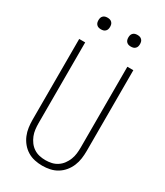

<svg xmlns="http://www.w3.org/2000/svg" viewBox="-227 -1014 954 1112"><g transform="rotate(30 250.0 -458.0)"><path d="M250 8Q224 8 198.5 2.5Q173 -3 151 -16.5Q129 -30 112.5 -50Q96 -70 86 -94Q76 -118 72.5 -143.5Q69 -169 69 -195V-735H109V-195Q109 -174 111.5 -153.5Q114 -133 121.5 -114Q129 -95 141.5 -78Q154 -61 171.5 -49.5Q189 -38 209 -33.5Q229 -29 250 -29Q271 -29 291 -33.5Q311 -38 328.5 -49.5Q346 -61 358.5 -78Q371 -95 378.5 -114Q386 -133 388.5 -153.5Q391 -174 391 -195V-735H431V-195Q431 -169 427.5 -143.5Q424 -118 414 -94Q404 -70 387.5 -50Q371 -30 349 -16.5Q327 -3 301.5 2.5Q276 8 250 8ZM350 -846Q342 -846 334.5 -848Q327 -850 321 -856Q315 -862 313 -869.5Q311 -877 311 -885Q311 -893 313 -900.5Q315 -908 321 -914Q327 -920 334.5 -922Q342 -924 350 -924Q358 -924 365.5 -922Q373 -920 379 -914Q385 -908 387 -900.5Q389 -893 389 -885Q389 -877 387 -869.5Q385 -862 379 -856Q373 -850 365.5 -848Q358 -846 350 -846ZM150 -846Q142 -846 134.5 -848Q127 -850 121 -856Q115 -862 113 -869.5Q111 -877 111 -885Q111 -893 113 -900.5Q115 -908 121 -914Q127 -920 134.5 -922Q142 -924 150 -924Q158 -924 165.5 -922Q173 -920 179 -914Q185 -908 187 -900.5Q189 -893 189 -885Q189 -877 187 -869.5Q185 -862 179 -856Q173 -850 165.5 -848Q158 -846 150 -846Z"/></g></svg>

Font: Iosevka Term Curly Extralight
Style: Regular
Weight: 200
Designer: Belleve Invis
Foundry: Belleve Invis
Version: Version 32.3.0